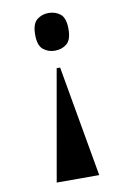

<svg xmlns="http://www.w3.org/2000/svg" viewBox="-83 -595 543 823"><g transform="rotate(-10 188.5 -184.0)"><path d="M196 -306 281 177H96L181 -306ZM187 -545Q218 -545 239 -527.5Q260 -510 260 -463Q260 -416 239 -398.5Q218 -381 187 -381Q158 -381 136.5 -398.5Q115 -416 115 -463Q115 -510 136.5 -527.5Q158 -545 187 -545Z"/></g></svg>

Font: Noto Serif Display SemiCondensed ExtraBold
Style: Regular
Weight: 800
Width: 4
Designer: Monotype Design Team
Foundry: Monotype Imaging Inc.
Version: Version 2.009